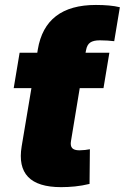

<svg xmlns="http://www.w3.org/2000/svg" viewBox="-20 -753 506 779"><path d="M228 6.3Q133.8 6.3 94 -35.2Q54.2 -76.7 67.9 -159.2L121.1 -476.6H316.9L268.1 -181.2Q264.6 -161.6 272.7 -152.3Q280.8 -143.1 302.2 -143.1Q312 -143.1 325.2 -144.5Q338.4 -146 344.7 -147.5L343.3 -6.8Q313 0.5 284.4 3.4Q255.9 6.3 228 6.3ZM35.6 -395.5 59.6 -539.1H423.8L399.9 -395.5ZM113.3 -430.7 131.3 -539.1 133.3 -551.8Q148.4 -642.6 207.3 -687.7Q266.1 -732.9 369.1 -732.9Q397.5 -732.9 422.1 -730.7Q446.8 -728.5 466.3 -723.6L443.4 -585.9Q430.7 -587.4 416 -588.4Q401.4 -589.4 385.3 -589.4Q358.9 -589.4 345.9 -580.3Q333 -571.3 329.1 -549.3L327.1 -539.1L309.1 -430.7Z"/></svg>

Font: Inter 18pt Black
Style: Italic
Weight: 900
Italic angle: -9.3988°
Designer: Rasmus Andersson
Foundry: rsms
Version: Version 4.001;git-66647c0bb